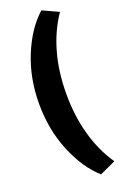

<svg xmlns="http://www.w3.org/2000/svg" viewBox="-206 -944 786 1232"><g transform="rotate(-20 187.0 -328.0)"><path d="M36 -328Q36 -503 97 -652Q158 -801 255 -888L364 -838Q294 -736 258 -607Q222 -478 222 -328Q222 -178 258 -49Q294 80 364 182L255 232Q158 145 97 -4Q36 -153 36 -328Z"/></g></svg>

Font: Alfa Slab One
Style: Regular
Weight: 400
Designer: JM Sole
Foundry: JM Sole
Version: Version 2.000